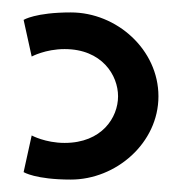

<svg xmlns="http://www.w3.org/2000/svg" viewBox="-20 -285 292 309"><path d="M18 -8C18 -8 37 4 94 4C167 4 235 -55 235 -130C235 -205 168 -265 94 -265C37 -265 18 -253 18 -253L31 -194C31 -194 53 -206 84 -206C144 -206 170 -164 170 -130C170 -96 144 -55 84 -55C53 -55 31 -67 31 -67Z"/></svg>

Font: Hussar Tani
Style: Dwa
Weight: 700
Foundry: Cannot Into Space Fonts
Version: Version 0.92